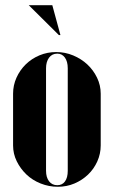

<svg xmlns="http://www.w3.org/2000/svg" viewBox="-20 -704 435 734"><path d="M195 -505Q229 -505 260 -492Q291 -479 314 -457.5Q337 -436 351 -407Q365 -378 365 -346V-148Q365 -116 352 -87Q339 -58 316.5 -36.5Q294 -15 264.5 -2.5Q235 10 201 10Q167 10 135.5 -2.5Q104 -15 81 -37Q58 -59 44 -87.5Q30 -116 30 -148V-346Q30 -378 43 -407Q56 -436 78.5 -458Q101 -480 131 -492.5Q161 -505 195 -505ZM199 -499Q179 -499 167.5 -483.5Q156 -468 156 -443V-51Q156 -26 167.5 -11Q179 4 199 4Q218 4 228.5 -10.5Q239 -25 239 -51V-443Q239 -469 228 -484Q217 -499 199 -499ZM205 -570 90 -684H180L211 -570Z"/></svg>

Font: Moniqa Black Display
Style: Regular
Weight: 900
Designer: Rajesh Rajput
Foundry: Rajesh Rajput
Version: Version 1.000